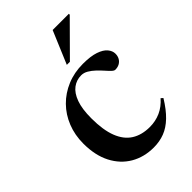

<svg xmlns="http://www.w3.org/2000/svg" viewBox="-217 -806 905 905"><g transform="rotate(-45 235.5 -353.5)"><path d="M299 -504.5Q350 -504.5 381.5 -493.8Q413 -483 427.2 -465.8Q441.5 -448.5 441.5 -430Q441.5 -413.5 434.5 -401.5Q427.5 -389.5 415.5 -383Q403.5 -376.5 387.5 -376.5Q380.5 -376.5 370.5 -386Q360.5 -395.5 348 -409.8Q335.5 -424 320.5 -438.2Q305.5 -452.5 289 -462.2Q272.5 -472 255 -472Q223.5 -472 198.8 -453.5Q174 -435 159.8 -396Q145.5 -357 145.5 -294.5Q145.5 -216.5 164.8 -167Q184 -117.5 221.2 -94Q258.5 -70.5 312 -70.5Q350 -70.5 383.2 -85.2Q416.5 -100 443.5 -131L453.5 -122Q423.5 -73 393 -43.8Q362.5 -14.5 329.2 -1.8Q296 11 256.5 11Q192.5 11 142.2 -18.2Q92 -47.5 63.2 -103Q34.5 -158.5 34.5 -237Q34.5 -294 54 -343Q73.5 -392 109 -428Q144.5 -464 192.8 -484.2Q241 -504.5 299 -504.5ZM242 -554.5 311 -718H419V-712L262.5 -554.5Z"/></g></svg>

Font: Newsreader 60pt Medium
Style: Regular
Weight: 500
Designer: Hugues Gentile
Foundry: Production Type
Version: Version 1.003